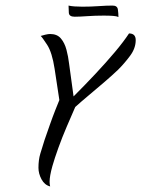

<svg xmlns="http://www.w3.org/2000/svg" viewBox="-20 -658 507 689"><path d="M160 11Q140 6 129 -14.5Q118 -35 118 -56Q118 -84 124.5 -106Q131 -128 140 -156Q149 -182 159 -210.5Q169 -239 178.5 -263Q188 -287 193 -299L176 -411Q167 -470 149 -497.5Q131 -525 126 -529Q132 -531 142.5 -533.5Q153 -536 160 -536Q185 -536 198.5 -520Q212 -504 218.5 -479.5Q225 -455 228 -429L244 -312Q284 -352 322.5 -393Q361 -434 392.5 -471.5Q424 -509 443 -538Q467 -538 467 -514Q467 -485 447 -458Q427 -431 404 -408Q382 -387 354 -363Q326 -339 298.5 -316Q271 -293 250 -274Q236 -242 219.5 -203.5Q203 -165 189.5 -127.5Q176 -90 168 -62Q158 -26 158 -6Q158 -1 158.5 3Q159 7 160 11ZM405 -597Q399 -600 385.5 -601Q372 -602 352 -602Q321 -602 293 -600Q265 -598 248 -598Q228 -598 227 -612Q226 -626 226 -638Q234 -636 247 -635Q260 -634 275 -634Q306 -634 334 -636Q362 -638 384 -638Q401 -638 403 -624Q405 -610 405 -597Z"/></svg>

Font: Birthstone
Style: Regular
Weight: 400
Designer: Robert E. Leuschke
Foundry: Robert E. Leuschke
Version: Version 1.013; ttfautohint (v1.8.3)